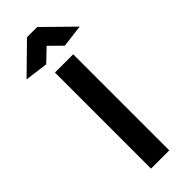

<svg xmlns="http://www.w3.org/2000/svg" viewBox="-333 -932 961 961"><g transform="rotate(-45 147.5 -452.0)"><path d="M214 0V-680H85V0ZM150 -804 215 -740 335 -755 183 -904H111L-40 -756L83 -740Z"/></g></svg>

Font: Catamaran
Style: Bold
Weight: 700
Designer: Pria Ravichandran
Version: Version 2.000